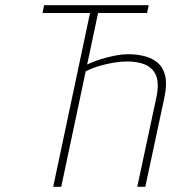

<svg xmlns="http://www.w3.org/2000/svg" viewBox="-20 -720 660 740"><path d="M474 -511Q452 -511 430.5 -507Q409 -503 388 -497.5Q367 -492 348.5 -485Q330 -478 315 -471L310 -445Q336 -458 363.5 -466Q391 -474 418 -478.5Q445 -483 469 -483Q501 -483 525.5 -476Q550 -469 566 -453Q582 -437 586.5 -410.5Q591 -384 583 -346L509 0H540L614 -346Q624 -395 617 -426.5Q610 -458 589.5 -476.5Q569 -495 539 -503Q509 -511 474 -511ZM358 -670H547L553 -700H150L144 -670H327L185 0H216Z"/></svg>

Font: Advent Pro ExtraLight
Style: Italic
Weight: 250
Italic angle: -12°
Version: Version 3.000